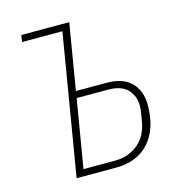

<svg xmlns="http://www.w3.org/2000/svg" viewBox="-105 -788 809 878"><g transform="rotate(-15 300.0 -349.0)"><path d="M261 -666H70L75 -698H302L250 -386H395Q473 -386 512 -346Q551 -306 551 -241Q551 -127 494 -63.5Q437 0 337 0H150ZM339 -32Q375 -32 404 -43Q433 -54 454 -73Q475 -92 487.5 -117Q500 -142 505 -170L511 -207Q513 -218 514 -227Q515 -236 515 -246Q515 -292 485.5 -323Q456 -354 393 -354H245L191 -32Z"/></g></svg>

Font: IBM Plex Mono ExtraLight
Style: Italic
Weight: 200
Italic angle: -9°
Monospace: yes
Designer: Mike Abbink, Paul van der Laan, Pieter van Rosmalen
Foundry: Bold Monday
Version: Version 2.3